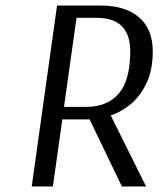

<svg xmlns="http://www.w3.org/2000/svg" viewBox="-20 -670 579 690"><path d="M185 -650H342Q431 -650 480 -607.5Q529 -565 529 -485Q529 -421 508 -374.5Q487 -328 453 -298.5Q419 -269 378 -255L505 0H418L302 -241H204L170 0H94ZM255 -606 210 -286H291Q365 -286 406.5 -333.5Q448 -381 448 -486Q448 -606 327 -606Z"/></svg>

Font: Arsenal SC
Style: Italic
Weight: 400
Italic angle: -9.10001°
Designer: Andrij Shevchenko
Foundry: Stairsfor
Version: Version 2.001; ttfautohint (v1.8.4.7-5d5b)